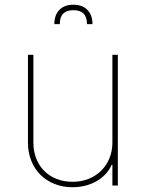

<svg xmlns="http://www.w3.org/2000/svg" viewBox="-20 -774 608 801"><path d="M119.3 -545.5V-179Q119.3 -142.8 131.2 -112.6Q143.1 -82.4 164.6 -60.9Q186.1 -39.4 216.3 -27.5Q246.4 -15.6 282.7 -15.6Q318.9 -15.6 349.3 -27.7Q379.6 -39.8 401.8 -61.6Q424 -83.5 436.4 -113.5Q448.9 -143.5 448.9 -179V-545.5H471.6V0H448.9V-86.6H446Q435.4 -62.9 418 -45.3Q400.6 -27.7 378.9 -16Q357.2 -4.3 332.6 1.4Q307.9 7.1 282.7 7.1Q241.8 7.1 207.6 -6.6Q173.3 -20.2 148.6 -44.9Q123.9 -69.6 110.3 -103.9Q96.6 -138.1 96.6 -179V-545.5ZM206.7 -673.3Q206.7 -710.9 227.6 -732.6Q248.6 -754.3 286.2 -754.3Q323.9 -754.3 344.8 -732.6Q365.8 -710.9 365.8 -673.3H343Q343 -731.5 286.2 -731.5Q229.4 -731.5 229.4 -673.3Z"/></svg>

Font: Inter P Thin
Style: Regular
Weight: 100
Designer: Rasmus Andersson
Foundry: rsms
Version: Version 3.018;git-588b23468